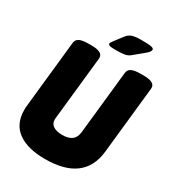

<svg xmlns="http://www.w3.org/2000/svg" viewBox="-208 -994 1017 1120"><g transform="rotate(30 301.0 -433.5)"><path d="M270 8Q153 8 88 -39Q23 -86 23 -180Q23 -186 23 -192Q23 -198 24 -205L72 -659Q74 -682 94 -692Q114 -702 156 -702H175Q255 -702 251 -658L206 -235Q205 -226 205 -223Q205 -220 205 -218Q205 -193 226.5 -178.5Q248 -164 288 -164Q329 -164 351.5 -181Q374 -198 378 -235L423 -659Q425 -682 445 -692Q465 -702 507 -702H526Q606 -702 602 -658L554 -205Q531 8 270 8ZM310 -749Q279 -749 269 -752.5Q259 -756 259 -762Q259 -766 262 -771.5Q265 -777 275 -790L317 -845Q331 -862 352 -868.5Q373 -875 412 -875Q462 -875 479 -871Q496 -867 496 -858Q496 -851 490.5 -843Q485 -835 468 -821L405 -769Q391 -757 369.5 -753Q348 -749 310 -749Z"/></g></svg>

Font: Asap Condensed Condensed Black
Style: Italic
Weight: 900
Width: 3
Italic angle: -6°
Designer: Pablo Cosgaya
Foundry: Omnibus-Type
Version: Version 3.001; ttfautohint (v1.8.4.7-5d5b)